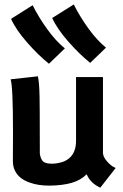

<svg xmlns="http://www.w3.org/2000/svg" viewBox="-20 -845 558 873"><path d="M274.9 -625 202.6 -555.2Q154.3 -593.8 103.3 -651.9Q52.2 -710 30.3 -759.3L128.4 -821.3Q156.2 -765.6 195.3 -711.7Q234.4 -657.7 274.9 -625ZM461.9 -628.4 390.1 -559.1Q341.8 -597.7 290.5 -656Q239.3 -714.4 217.3 -763.2L315.4 -824.7Q343.3 -769 382.3 -715.1Q421.4 -661.1 461.9 -628.4ZM436 8.3Q391.1 -12.2 374 -52.7Q347.7 -25.9 306.9 -13.9Q266.1 -2 208 -1H203.6Q180.2 -1 158 -4.2Q135.7 -7.3 113.5 -15.4Q91.3 -23.4 75.2 -35.6Q59.1 -47.9 48.8 -67.4Q38.6 -86.9 38.6 -111.8Q38.6 -130.9 38.8 -176.3Q39.1 -221.7 39.1 -246.1Q39.1 -452.1 28.3 -484.4L152.3 -498Q155.3 -484.9 157.2 -463.1Q159.2 -441.4 159.9 -404.1Q160.6 -366.7 160.6 -335.7Q160.6 -304.7 160.9 -244.4Q161.1 -184.1 161.1 -145.5Q165.5 -119.6 176.8 -110.1Q188 -100.6 217.8 -100.6Q272.5 -103 299.1 -129.6Q325.7 -156.2 325.7 -204.1V-494.6H448.2V-149.4Q448.7 -131.3 467.3 -110.4Q485.8 -89.4 505.9 -81.1Z"/></svg>

Font: Fantasque Sans Mono
Style: Bold
Weight: 700
Monospace: yes
Designer: Jany Belluz
Version: Version 1.8.0 ; ttfautohint (v1.8.2)